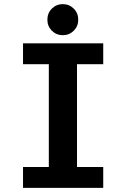

<svg xmlns="http://www.w3.org/2000/svg" viewBox="-20 -910 610 930"><path d="M284 -739.5Q253 -739.5 231.2 -761.2Q209.5 -783 209.5 -814.5Q209.5 -846.5 231.2 -868.2Q253 -890 284 -890Q315.5 -890 337.2 -868.2Q359 -846.5 359 -814.5Q359 -783 337.2 -761.2Q315.5 -739.5 284 -739.5ZM480 -599H353V-101H480V0H91.5V-101H216.5V-599H91.5V-700H480Z"/></svg>

Font: League Mono Narrow SemiBold
Style: Regular
Weight: 600
Width: 3
Designer: Tyler Finck
Foundry: The League of Moveable Type / Tyler Finck
Version: Version 2.210